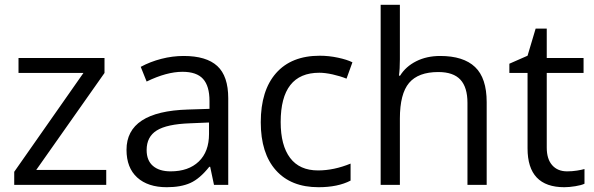

<svg xmlns="http://www.w3.org/2000/svg" viewBox="-20 -780 2507 810"><path d="M428.2 0H40V-55.2L332 -472.2H58.1V-535.2H420.9V-472.2L132.8 -63H428.2Z M882.8 0 866.7 -76.2H862.8Q822.8 -25.9 783 -8.1Q743.2 9.8 683.6 9.8Q604 9.8 558.8 -31.2Q513.7 -72.3 513.7 -147.9Q513.7 -310.1 772.9 -317.9L863.8 -320.8V-354Q863.8 -417 836.7 -447Q809.6 -477.1 750 -477.1Q683.1 -477.1 598.6 -436L573.7 -498Q613.3 -519.5 660.4 -531.7Q707.5 -543.9 754.9 -543.9Q850.6 -543.9 896.7 -501.5Q942.9 -459 942.9 -365.2V0ZM699.7 -57.1Q775.4 -57.1 818.6 -98.6Q861.8 -140.1 861.8 -214.8V-263.2L780.8 -259.8Q684.1 -256.3 641.4 -229.7Q598.6 -203.1 598.6 -147Q598.6 -103 625.2 -80.1Q651.9 -57.1 699.7 -57.1Z M1323.7 9.8Q1207.5 9.8 1143.8 -61.8Q1080.1 -133.3 1080.1 -264.2Q1080.1 -398.4 1144.8 -471.7Q1209.5 -544.9 1329.1 -544.9Q1367.7 -544.9 1406.2 -536.6Q1444.8 -528.3 1466.8 -517.1L1441.9 -448.2Q1415 -459 1383.3 -466.1Q1351.6 -473.1 1327.1 -473.1Q1164.1 -473.1 1164.1 -265.1Q1164.1 -166.5 1203.9 -113.8Q1243.7 -61 1321.8 -61Q1388.7 -61 1459 -89.8V-18.1Q1405.3 9.8 1323.7 9.8Z M1952.1 0V-346.2Q1952.1 -411.6 1922.4 -443.8Q1892.6 -476.1 1829.1 -476.1Q1744.6 -476.1 1705.8 -430.2Q1667 -384.3 1667 -279.8V0H1585.9V-759.8H1667V-529.8Q1667 -488.3 1663.1 -460.9H1668Q1691.9 -499.5 1736.1 -521.7Q1780.3 -543.9 1836.9 -543.9Q1935.1 -543.9 1984.1 -497.3Q2033.2 -450.7 2033.2 -349.1V0Z M2372.6 -57.1Q2394 -57.1 2414.1 -60.3Q2434.1 -63.5 2445.8 -66.9V-4.9Q2432.6 1.5 2407 5.6Q2381.3 9.8 2360.8 9.8Q2205.6 9.8 2205.6 -153.8V-472.2H2128.9V-511.2L2205.6 -544.9L2239.7 -659.2H2286.6V-535.2H2441.9V-472.2H2286.6V-157.2Q2286.6 -108.9 2309.6 -83Q2332.5 -57.1 2372.6 -57.1Z"/></svg>

Font: f01206874
Style: Regular
Weight: 400
Foundry: Ascender Corporation
Version: Version 1.10